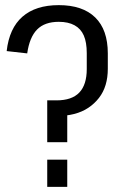

<svg xmlns="http://www.w3.org/2000/svg" viewBox="-20 -728 468 748"><path d="M400 -460Q400 -426 391.5 -397.5Q383 -369 365.5 -346.5Q348 -324 324 -308Q300 -292 269 -284Q238 -276 200 -276L242 -308V-174H164V-337H200Q260 -337 289 -367.5Q318 -398 318 -459V-521Q318 -563 306.5 -589.5Q295 -616 270.5 -629.5Q246 -643 209 -643Q154 -643 124.5 -613Q95 -583 86 -520L6 -529Q16 -618 67.5 -663Q119 -708 209 -708Q302 -708 351 -660Q400 -612 400 -520ZM242 -106V0H164V-106Z"/></svg>

Font: Pathway Extreme Condensed
Style: Regular
Weight: 400
Width: 3
Version: Version 1.001;gftools[0.9.26]